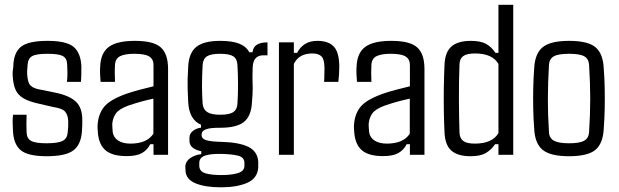

<svg xmlns="http://www.w3.org/2000/svg" viewBox="-20 -654 2613 811"><path d="M176.8 5.9Q98.1 5.9 67.6 -19.5Q37.1 -44.9 34.7 -102.5Q33.7 -117.7 33.4 -136.5Q33.2 -155.3 35.2 -169.4H92.3Q91.3 -147 91.6 -128.2Q91.8 -109.4 92.3 -96.2Q92.8 -69.3 111.1 -59.1Q129.4 -48.8 176.8 -48.8Q225.1 -48.8 244.9 -59.1Q264.6 -69.3 266.1 -96.2Q267.6 -112.8 268.1 -120.8Q268.6 -128.9 268.1 -144Q266.6 -168.9 254.9 -182.6Q243.2 -196.3 204.1 -202.1L147 -215.3Q103 -224.6 79.1 -238.8Q55.2 -252.9 45.4 -275.6Q35.6 -298.3 33.7 -333Q32.2 -350.6 36.1 -371.6Q37.1 -430.7 68.1 -456.1Q99.1 -481.4 181.2 -481.4Q259.8 -481.4 290.3 -456.5Q320.8 -431.6 323.7 -374.5Q323.7 -359.9 323.5 -341.1Q323.2 -322.3 321.8 -308.1H262.7Q265.1 -325.2 264.9 -347.2Q264.6 -369.1 263.7 -381.3Q263.2 -407.2 245.8 -417Q228.5 -426.8 181.2 -426.8Q133.3 -426.8 116 -417Q98.6 -407.2 96.7 -381.3Q96.2 -369.1 95.2 -361.1Q94.2 -353 94.7 -338.9Q96.2 -321.8 99.9 -308.6Q103.5 -295.4 116.5 -286.9Q129.4 -278.3 158.7 -273.9L213.4 -262.7Q272.9 -250.5 300.3 -224.9Q327.6 -199.2 327.6 -147.5Q327.6 -136.7 327.4 -124.5Q327.1 -112.3 326.2 -101.1Q322.8 -43.9 290.3 -19Q257.8 5.9 176.8 5.9Z M515.1 5.4Q455.6 5.4 427 -18.1Q398.4 -41.5 393.6 -91.3Q393.1 -101.1 392.3 -110.8Q391.6 -120.6 392.6 -129.9Q396 -173.3 419.9 -202.9Q443.8 -232.4 510.7 -256.8Q538.1 -266.6 568.4 -274.4Q598.6 -282.2 628.4 -289.6V-379.9Q628.4 -403.8 610.4 -415.3Q592.3 -426.8 547.4 -426.8Q508.3 -426.8 488 -417Q467.8 -407.2 465.8 -381.3Q464.8 -369.1 464.8 -346.4Q464.8 -323.7 465.8 -308.1H404.8Q403.8 -320.3 402.8 -339.8Q401.9 -359.4 403.3 -374.5Q405.8 -431.2 440.2 -456.3Q474.6 -481.4 549.8 -481.4Q628.4 -481.4 658.9 -454.1Q689.5 -426.8 689.9 -364.3V0H628.4V-44.9H614.7Q602.5 -20.5 579.8 -7.6Q557.1 5.4 515.1 5.4ZM530.8 -47.4Q601.1 -47.4 627.9 -89.4V-237.3Q604.5 -232.4 579.8 -225.8Q555.2 -219.2 522 -208Q482.4 -193.4 469.2 -174.3Q456.1 -155.3 454.1 -129.9Q454.6 -122.6 454.8 -114Q455.1 -105.5 456.1 -96.2Q459.5 -72.8 479.5 -60.1Q499.5 -47.4 530.8 -47.4Z M913.6 137.2Q847.2 137.2 806.6 120.6Q766.1 104 763.7 68.4Q763.7 64.5 763.2 59.1Q762.7 53.7 762.7 47.9Q764.6 26.4 784.4 13.2Q804.2 0 830.1 -2.9V-15.1Q781.7 -25.4 780.3 -57.1Q779.8 -65.4 780.3 -73.7Q780.8 -90.3 795.7 -101.6Q810.5 -112.8 829.1 -114.7V-127Q778.3 -148.9 774.9 -224.1Q773.4 -253.4 772.7 -275.1Q772 -296.9 772.5 -319.1Q772.9 -341.3 774.9 -371.6Q777.3 -429.7 808.8 -455.6Q840.3 -481.4 909.7 -481.4Q960.4 -481.4 990.2 -469.7Q1020 -458 1033.2 -433.1H1046.9Q1050.3 -475.1 1109.9 -475.1V-420.4H1092.8Q1049.3 -420.4 1047.4 -370.1L1046.4 -331.5Q1047.4 -303.2 1047.4 -280.3Q1047.4 -257.3 1044.4 -224.1Q1042 -165 1011.2 -139.6Q980.5 -114.3 909.7 -114.3Q868.7 -114.7 850.1 -107.9Q831.5 -101.1 831.5 -85.4V-81.5Q832.5 -67.4 852.1 -61.5Q871.6 -55.7 917 -54.7Q989.7 -52.7 1028.6 -33.9Q1067.4 -15.1 1070.8 28.3V53.7Q1067.4 99.6 1023.9 118.4Q980.5 137.2 913.6 137.2ZM909.7 -169.4Q948.7 -169.4 965.1 -180.2Q981.4 -190.9 982.9 -215.3Q985.4 -250 985.4 -296.1Q985.4 -342.3 982.9 -380.4Q981.4 -406.2 964.8 -416.5Q948.2 -426.8 909.7 -426.8Q871.1 -426.8 854.5 -416.3Q837.9 -405.8 835.9 -379.9Q830.6 -287.1 835.9 -216.3Q837.9 -192.4 855 -180.9Q872.1 -169.4 909.7 -169.4ZM915 85.4Q957 85.4 983.6 77.6Q1010.3 69.8 1012.2 49.8Q1012.7 44.4 1012.5 39.8Q1012.2 35.2 1012.2 30.3Q1010.3 9.3 984.1 3.2Q958 -2.9 915 -3.9Q873.5 -4.9 848.9 2.4Q824.2 9.8 821.8 30.8V49.8Q824.2 71.3 849.1 78.4Q874 85.4 915 85.4Z M1221.2 0H1158.2V-475.1H1221.2V-430.7H1234.9Q1247.6 -455.1 1268.6 -468.3Q1289.6 -481.4 1320.8 -481.4Q1367.7 -481.4 1390.4 -456.8Q1413.1 -432.1 1413.1 -371.6Q1413.1 -358.4 1412.1 -340.3Q1411.1 -322.3 1409.2 -308.1H1348.6Q1349.6 -313 1349.9 -325.2Q1350.1 -337.4 1350.3 -349.6Q1350.6 -361.8 1350.6 -366.2Q1350.6 -402.3 1338.4 -415.3Q1326.2 -428.2 1299.3 -428.2Q1242.2 -428.2 1221.2 -383.8Z M1598.1 5.4Q1538.6 5.4 1510 -18.1Q1481.4 -41.5 1476.6 -91.3Q1476.1 -101.1 1475.3 -110.8Q1474.6 -120.6 1475.6 -129.9Q1479 -173.3 1502.9 -202.9Q1526.9 -232.4 1593.8 -256.8Q1621.1 -266.6 1651.4 -274.4Q1681.6 -282.2 1711.4 -289.6V-379.9Q1711.4 -403.8 1693.4 -415.3Q1675.3 -426.8 1630.4 -426.8Q1591.3 -426.8 1571 -417Q1550.8 -407.2 1548.8 -381.3Q1547.9 -369.1 1547.9 -346.4Q1547.9 -323.7 1548.8 -308.1H1487.8Q1486.8 -320.3 1485.8 -339.8Q1484.9 -359.4 1486.3 -374.5Q1488.8 -431.2 1523.2 -456.3Q1557.6 -481.4 1632.8 -481.4Q1711.4 -481.4 1741.9 -454.1Q1772.5 -426.8 1772.9 -364.3V0H1711.4V-44.9H1697.8Q1685.5 -20.5 1662.8 -7.6Q1640.1 5.4 1598.1 5.4ZM1613.8 -47.4Q1684.1 -47.4 1710.9 -89.4V-237.3Q1687.5 -232.4 1662.8 -225.8Q1638.2 -219.2 1605 -208Q1565.4 -193.4 1552.2 -174.3Q1539.1 -155.3 1537.1 -129.9Q1537.6 -122.6 1537.8 -114Q1538.1 -105.5 1539.1 -96.2Q1542.5 -72.8 1562.5 -60.1Q1582.5 -47.4 1613.8 -47.4Z M1967.8 5.9Q1912.6 5.9 1885.7 -18.6Q1858.9 -43 1857.4 -99.1Q1855.5 -139.2 1854.7 -187Q1854 -234.9 1854.7 -284.2Q1855.5 -333.5 1857.4 -376.5Q1858.9 -433.1 1886.5 -457.3Q1914.1 -481.4 1968.8 -481.4Q2009.3 -481.4 2032.5 -469Q2055.7 -456.5 2072.8 -430.7H2085.4V-633.8H2147.9V0H2085.4V-44.9H2071.3Q2054.7 -20.5 2031.5 -7.3Q2008.3 5.9 1967.8 5.9ZM1985.8 -47.4Q2059.6 -47.4 2085.4 -91.8V-383.8Q2060.1 -428.2 1986.3 -428.2Q1952.1 -428.2 1936.8 -417.2Q1921.4 -406.2 1920.9 -381.8Q1918 -308.6 1918.5 -233.2Q1918.9 -157.7 1920.9 -93.8Q1921.9 -69.8 1936.8 -58.6Q1951.7 -47.4 1985.8 -47.4Z M2383.8 5.9Q2304.2 5.9 2271.5 -21.5Q2238.8 -48.8 2236.3 -112.3Q2233.4 -148.4 2232.4 -192.6Q2231.4 -236.8 2232.4 -281.7Q2233.4 -326.7 2236.3 -363.3Q2238.8 -426.8 2271.7 -454.1Q2304.7 -481.4 2383.8 -481.4Q2463.9 -481.4 2495.8 -454.1Q2527.8 -426.8 2530.3 -363.3Q2533.2 -327.1 2534.2 -283Q2535.2 -238.8 2534.2 -194.1Q2533.2 -149.4 2530.3 -112.3Q2527.8 -49.3 2495.8 -21.7Q2463.9 5.9 2383.8 5.9ZM2383.8 -48.8Q2428.7 -48.8 2447.8 -59.8Q2466.8 -70.8 2468.3 -96.2Q2473.1 -172.4 2473.1 -237.8Q2473.1 -303.2 2468.3 -379.4Q2466.8 -405.3 2448.2 -416Q2429.7 -426.8 2383.8 -426.8Q2337.9 -426.8 2319.1 -416Q2300.3 -405.3 2298.8 -379.4Q2294.4 -303.2 2294.2 -237.5Q2293.9 -171.9 2298.8 -96.2Q2299.8 -70.8 2319.6 -59.8Q2339.4 -48.8 2383.8 -48.8Z"/></svg>

Font: Agdasima
Style: Regular
Weight: 400
Width: 3
Designer: The DocRepair Project, Patric King
Foundry: Google
Version: Version 2.002